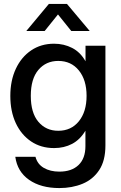

<svg xmlns="http://www.w3.org/2000/svg" viewBox="-20 -749 616 980"><path d="M283.2 210.9Q188.5 210.9 128.4 168.9Q68.4 127 58.1 51.3H161.1Q170.9 88.9 203.6 107.9Q236.3 127 283.2 127Q345.7 127 380.9 93.3Q416 59.6 416 -2.9V-81.1H415.5Q388.7 -36.1 347.9 -14.6Q307.1 6.8 256.3 6.8Q189 6.8 138.7 -27.1Q88.4 -61 60.5 -120.8Q32.7 -180.7 32.7 -259.3Q32.7 -337.9 60.8 -397.9Q88.9 -458 139.2 -491.9Q189.5 -525.9 255.9 -525.9Q306.2 -525.9 348.1 -504.4Q390.1 -482.9 416 -437H416.5V-515.6H518.1V-6.8Q518.1 71.3 486.3 119.1Q454.6 167 401.4 189Q348.1 210.9 283.2 210.9ZM277.3 -81.5Q343.3 -81.5 382.6 -130.1Q421.9 -178.7 421.9 -259.8Q421.9 -340.8 382.6 -389.4Q343.3 -438 277.3 -438Q214.8 -438 176 -392.3Q137.2 -346.7 137.2 -259.8Q137.2 -172.9 176 -127.2Q214.8 -81.5 277.3 -81.5ZM208 -590.8H114.7V-591.3L229.5 -729H321.8L437.5 -591.3V-590.8H343.8L275.9 -675.3Z"/></svg>

Font: Inter Display Medium
Style: Regular
Weight: 500
Designer: Rasmus Andersson
Foundry: rsms
Version: Version 4.001;git-9221beed3